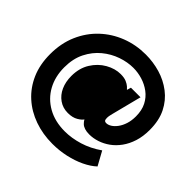

<svg xmlns="http://www.w3.org/2000/svg" viewBox="-194 -910 1191 1191"><g transform="rotate(45 401.5 -314.0)"><path d="M419 87Q335 87 261.5 61Q188 35 133 -14.5Q78 -64 47 -135Q16 -206 16 -297Q16 -392 49.5 -469Q83 -546 141.5 -601Q200 -656 276 -685.5Q352 -715 438 -715Q503 -715 564.5 -697Q626 -679 676.5 -640.5Q727 -602 756.5 -543Q786 -484 786 -401Q786 -344 771.5 -298.5Q757 -253 732 -218.5Q707 -184 675.5 -161.5Q644 -139 609 -127.5Q574 -116 540 -116Q516 -116 499 -121.5Q482 -127 471 -137.5Q460 -148 453 -161Q446 -148 419.5 -132Q393 -116 352 -116Q308 -116 274.5 -139.5Q241 -163 223 -203Q205 -243 205 -294Q205 -363 236.5 -413.5Q268 -464 316.5 -491.5Q365 -519 414 -519Q445 -519 464.5 -510.5Q484 -502 495 -492Q506 -482 510 -477L518 -504H602L552 -308Q550 -300 547.5 -288.5Q545 -277 545 -266Q545 -258 546.5 -252Q548 -246 552.5 -243Q557 -240 565 -240Q581 -240 598.5 -251Q616 -262 631.5 -283Q647 -304 656.5 -333.5Q666 -363 666 -400Q666 -453 646.5 -491Q627 -529 594 -553.5Q561 -578 521.5 -590Q482 -602 442 -602Q391 -602 337.5 -583.5Q284 -565 238.5 -527.5Q193 -490 164.5 -433.5Q136 -377 136 -301Q136 -220 170.5 -157Q205 -94 269 -58Q333 -22 419 -22Q479 -22 543 -41.5Q607 -61 667 -103L717 -12Q686 17 639 39.5Q592 62 535.5 74.5Q479 87 419 87Z"/></g></svg>

Font: Stick No Bills ExtraBold
Style: Regular
Weight: 800
Version: Version 2.000